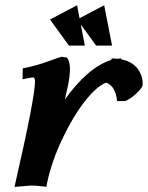

<svg xmlns="http://www.w3.org/2000/svg" viewBox="-20 -715 568 737"><path d="M216.3 -497.1 237.3 -494.1Q248.5 -478.5 248.5 -450.7Q248.5 -421.4 239.7 -380.9Q231.9 -344.7 229 -333Q269.5 -390.6 315.4 -430.7Q361.3 -470.7 406.2 -484.4L409.2 -490.7Q420.4 -490.7 430.7 -489.3Q438.5 -490.7 446.3 -490.7L444.8 -487.3Q486.8 -479 507.3 -452.4Q527.8 -425.8 527.8 -391.6Q527.8 -378.9 503.4 -356.2Q479 -333.5 460 -327.1H429.7Q423.3 -384.8 387.7 -397.9Q351.1 -384.3 305.2 -325.4Q259.3 -266.6 219 -181.4Q178.7 -96.2 161.1 -14.6Q160.2 -8.8 158.2 2Q116.7 -2.9 100.1 -2.9L35.6 2.4Q114.3 -339.8 114.3 -401.4Q114.3 -418 107.4 -418Q101.1 -418 66.4 -410.6L67.4 -452.6Q98.1 -458.5 123 -465.8Q147.9 -473.1 173.8 -482.7Q199.7 -492.2 216.3 -497.1ZM410.2 -540H349.1L290 -621.1L305.7 -540H244.6L171.9 -640.1L275.9 -694.8L285.2 -645L379.9 -694.8Z"/></svg>

Font: Flanker
Style: Bold Italic
Weight: 700
Italic angle: -12°
Designer: Flanker
Version: Version 2.000